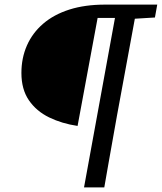

<svg xmlns="http://www.w3.org/2000/svg" viewBox="-20 -687 703 834"><path d="M538 -667H663L653 -611L538 -604H527ZM345 127 490 -667H577L488 -184Q479 -132 469.5 -80Q460 -28 451 24Q442 76 433 127ZM404 -609 317 -140Q249 -150 193.5 -177Q138 -204 105.5 -251.5Q73 -299 73 -370Q73 -435 97 -489.5Q121 -544 167.5 -584Q214 -624 281.5 -645.5Q349 -667 437 -667H524L514 -609Z"/></svg>

Font: Source Serif 4 Medium
Style: Italic
Weight: 500
Italic angle: -12°
Designer: Frank Grießhammer
Foundry: Adobe Systems Incorporated
Version: Version 4.004;hotconv 1.0.116;makeotfexe 2.5.65601